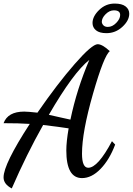

<svg xmlns="http://www.w3.org/2000/svg" viewBox="-20 -970 745 1077"><path d="M0 -279Q24 -344 116 -344Q136 -344 190 -338Q302 -500 399 -611Q496 -722 528 -722Q554 -722 596 -683Q563 -658 501.5 -443.5Q440 -229 440 -108Q440 -29 475 -29Q529 -29 608 -178L626 -159Q594 -74 544 -22.5Q494 29 440 29Q352 29 352 -126Q352 -175 365 -250Q314 -258 222 -269Q129 -104 46 87Q0 63 0 25Q0 -49 147 -275Q87 -279 0 -279ZM375 -299Q411 -471 481 -634Q392 -564 254 -326Q277 -321 320.5 -311Q364 -301 375 -299ZM623 -950Q664 -950 684.5 -934Q705 -918 705 -893Q705 -855 666.5 -819.5Q628 -784 577 -784Q538 -784 518.5 -800Q499 -816 499 -841Q499 -878 536 -914Q573 -950 623 -950ZM619 -912Q594 -912 572.5 -890.5Q551 -869 551 -847Q552 -836 560.5 -827.5Q569 -819 585 -819Q610 -819 632 -841.5Q654 -864 654 -886Q654 -912 619 -912Z"/></svg>

Font: Dancing Script
Style: Bold
Weight: 700
Designer: Pablo Impallari
Foundry: Pablo Impallari. www.impallari.com Igino Marini. www.ikern.com
Version: Version 1.002